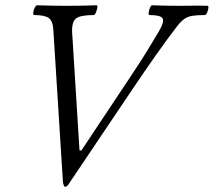

<svg xmlns="http://www.w3.org/2000/svg" viewBox="-20 -688 809 727"><path d="M227 19Q220 19 218 -3L182 -575Q180 -608 165 -619.5Q150 -631 109 -631Q105 -631 106 -640.5Q107 -650 111.5 -659Q116 -668 120 -668Q149 -667 177 -666.5Q205 -666 233 -666Q261 -666 289 -666.5Q317 -667 345 -668Q350 -668 348.5 -659Q347 -650 343 -640.5Q339 -631 335 -631Q285 -631 268.5 -618.5Q252 -606 253 -568L281 -119L288 -118L463 -381Q490 -421 513 -457Q536 -493 553.5 -522.5Q571 -552 582 -570Q603 -606 595.5 -618.5Q588 -631 546 -631Q542 -631 543 -640.5Q544 -650 548 -659Q552 -668 556 -668Q582 -667 608.5 -666.5Q635 -666 661 -666Q687 -666 713.5 -666.5Q740 -667 766 -666Q770 -666 769 -657.5Q768 -649 764 -640Q760 -631 755 -631Q725 -631 707.5 -628Q690 -625 677.5 -616Q665 -607 651 -589Q613 -540 568 -476Q523 -412 470 -333L242 6Q238 13 234.5 16Q231 19 227 19Z"/></svg>

Font: Junicode VF
Style: Italic
Weight: 400
Italic angle: -11°
Designer: Peter S. Baker
Version: Version 2.209